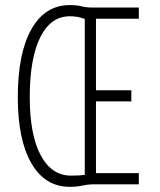

<svg xmlns="http://www.w3.org/2000/svg" viewBox="-20 -723 626 753"><path d="M253.9 9.8Q156.7 9.8 103.3 -82.3Q49.8 -174.3 49.8 -341.8Q49.8 -514.2 103.3 -608.6Q156.7 -703.1 253.9 -703.1Q280.3 -703.1 299.8 -698.2Q319.3 -693.4 341.8 -693.4H524.4V-649.4H356.4V-369.1H495.1V-325.2H356.4V-43.9H524.4V0H341.8Q324.7 0 303 4.9Q281.2 9.8 253.9 9.8ZM258.8 -34.2Q290 -34.2 312.5 -37.1V-648.4Q287.1 -659.2 253.9 -659.2Q178.7 -659.2 137.7 -576.4Q96.7 -493.7 96.7 -341.8Q96.7 -194.8 139.4 -114.5Q182.1 -34.2 258.8 -34.2Z"/></svg>

Font: Cascadia Code NF ExtraLight
Style: Regular
Weight: 200
Monospace: yes
Designer: Aaron Bell
Foundry: Saja Typeworks
Version: Version 2404.023; ttfautohint (v1.8.4)